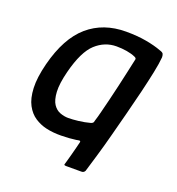

<svg xmlns="http://www.w3.org/2000/svg" viewBox="-112 -571 712 774"><g transform="rotate(20 244.0 -184.0)"><path d="M130 -3Q104 -9 81 -24Q58 -39 43 -67Q28 -95 26 -139Q24 -183 40 -246Q71 -367 136.5 -423.5Q202 -480 299 -480Q348 -480 386.5 -473Q425 -466 451 -456Q465 -452 467.5 -446Q470 -440 470 -432Q468 -406 459.5 -365Q451 -324 439 -274Q427 -224 413 -170.5Q399 -117 385.5 -65.5Q372 -14 359 29.5Q346 73 337 103Q335 107 331.5 109.5Q328 112 322 112H257Q247 112 248 107.5Q249 103 252 94Q256 80 261 61.5Q266 43 270 27Q274 11 276 3Q277 -3 272.5 -3Q268 -3 259 -1Q231 3 195.5 3.5Q160 4 130 -3ZM131 -246Q117 -191 119 -156.5Q121 -122 133 -104Q145 -86 163 -79.5Q181 -73 198 -73Q216 -73 241.5 -76Q267 -79 289 -85Q294 -86 298 -89Q302 -92 303 -100Q308 -115 314.5 -141Q321 -167 329 -199Q337 -231 344.5 -264.5Q352 -298 359 -329Q366 -360 371 -384Q373 -389 371 -392Q369 -395 364 -397Q348 -404 327 -407.5Q306 -411 283 -411Q233 -411 194 -375.5Q155 -340 131 -246Z"/></g></svg>

Font: Glory Medium
Style: Italic
Weight: 500
Italic angle: -12°
Version: Version 1.011